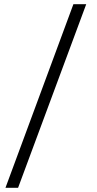

<svg xmlns="http://www.w3.org/2000/svg" viewBox="-20 -751 462 913"><path d="M66 142 390 -731H329L6 142Z"/></svg>

Font: Arima Koshi Light
Style: Regular
Weight: 300
Designer: Joana Correia and Natanael Gama
Foundry: NDISCOVER
Version: Version 1.019;PS 001.019;hotconv 1.0.88;makeotf.lib2.5.64775